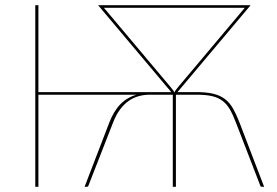

<svg xmlns="http://www.w3.org/2000/svg" viewBox="-20 -720 1066 740"><path d="M637 -385Q648.5 -372 652 -363.5Q655.5 -372 667 -385L923.5 -690H380.5ZM998 0H990Q984.5 0 983 -5L889.5 -247Q878 -277.5 866.2 -298Q854.5 -318.5 837.8 -331.2Q821 -344 797.2 -349.5Q773.5 -355 737.5 -355H658V0H646V-355H556.5Q534.5 -355 514 -349.2Q493.5 -343.5 475.5 -330.8Q457.5 -318 442.2 -297.5Q427 -277 415.5 -247L321 -5Q319.5 0 314 0H306L401 -247Q418.5 -292.5 444.5 -318.8Q470.5 -345 506.5 -355H128V0H116V-700H128V-365H640L358 -700H946L664 -365H737.5Q776.5 -365 802.8 -358.5Q829 -352 847 -338.2Q865 -324.5 877.5 -302.8Q890 -281 902 -250.5Z"/></svg>

Font: Lato 2
Style: Regular
Weight: 100
Designer: Lukasz Dziedzic with Adam Twardoch and Botio Nikoltchev
Foundry: tyPoland Lukasz Dziedzic
Version: Version 2.015; 2015-08-06; http://www.latofonts.com/